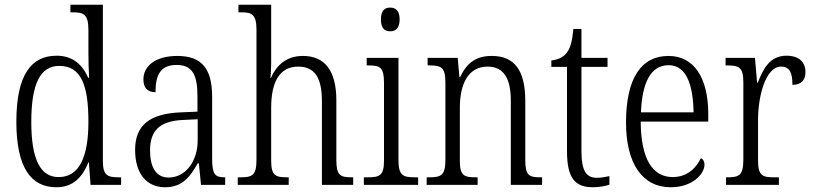

<svg xmlns="http://www.w3.org/2000/svg" viewBox="-20 -780 3431 810"><path d="M218 10C287 10 327 -31 353 -95H355L362 0H491V-32H481C433 -32 414 -40 414 -101V-760H277V-728H286C332 -728 353 -721 353 -654V-555C353 -521 354 -484 356 -452H352C328 -507 287 -545 219 -545C111 -545 49 -463 49 -267C49 -72 111 10 218 10ZM228 -33C151 -32 112 -107 112 -265C112 -425 149 -502 230 -502C323 -502 353 -419 353 -266C353 -119 315 -33 228 -33Z M676 10C751 10 783 -36 814 -91H819L828 0H930V-32H927C887 -32 875 -45 875 -110V-372C875 -495 827 -544 728 -544C638 -544 585 -503 585 -445C585 -409 603 -391 636 -391C636 -464 657 -506 725 -506C796 -506 813 -458 813 -372V-309L744 -306C613 -301 550 -253 550 -148C550 -41 604 10 676 10ZM691 -31C637 -31 613 -77 613 -145C613 -225 649 -270 754 -274L814 -277V-188C814 -101 764 -31 691 -31Z M983 0H1198V-32H1192C1143 -32 1124 -38 1124 -102V-326C1124 -438 1162 -499 1238 -499C1311 -499 1338 -447 1338 -354V0H1470V-32H1464C1415 -32 1399 -40 1399 -105V-356C1399 -485 1348 -544 1258 -544C1184 -544 1144 -500 1123 -451H1121C1122 -461 1124 -490 1124 -514V-760H986V-728H998C1041 -728 1062 -720 1062 -656V-105C1062 -39 1043 -32 994 -32H983Z M1626 -648C1648 -648 1666 -660 1666 -698C1666 -736 1648 -748 1626 -748C1603 -748 1587 -736 1587 -698C1587 -660 1603 -648 1626 -648ZM1515 0H1744V-32H1730C1679 -32 1661 -40 1661 -106V-536H1527V-504H1535C1583 -504 1600 -496 1600 -431V-103C1600 -39 1582 -32 1531 -32H1515Z M1780 0H1995V-32H1988C1938 -32 1920 -38 1920 -102V-326C1920 -427 1956 -499 2037 -499C2109 -499 2135 -443 2135 -355V0H2267V-32H2261C2212 -32 2196 -39 2196 -105V-355C2196 -486 2148 -544 2055 -544C1992 -544 1952 -519 1921 -455H1918L1911 -536H1784V-504H1792C1840 -504 1859 -497 1859 -433V-105C1859 -39 1840 -32 1790 -32H1780Z M2482 10C2508 10 2534 5 2551 -1V-37C2532 -33 2518 -30 2497 -30C2454 -30 2433 -59 2433 -141V-498H2543V-536H2433V-658H2399C2394 -605 2386 -575 2369 -555C2355 -538 2334 -528 2306 -525V-498H2372V-143C2372 -29 2405 10 2482 10Z M2809 10C2905 10 2952 -49 2952 -85C2952 -100 2945 -109 2937 -113C2917 -71 2879 -33 2818 -33C2734 -33 2684 -107 2683 -267H2968V-298C2968 -455 2906 -544 2800 -544C2686 -544 2621 -451 2621 -263C2621 -89 2691 10 2809 10ZM2906 -306H2684C2689 -431 2725 -505 2801 -505C2875 -505 2904 -424 2906 -306Z M3043 0H3266V-32H3246C3197 -32 3178 -38 3178 -103V-275C3178 -374 3210 -499 3275 -499C3313 -499 3323 -471 3323 -422C3362 -422 3378 -444 3378 -476C3378 -517 3352 -545 3298 -545C3228 -545 3199 -489 3177 -431H3174L3165 -536H3041V-504H3046C3097 -504 3116 -497 3116 -433V-106C3116 -39 3097 -32 3048 -32H3043Z"/></svg>

Font: Noto Serif Thai Condensed Light
Style: Regular
Weight: 300
Width: 3
Designer: Monotype Design Team
Foundry: Monotype Imaging Inc.
Version: Version 2.002